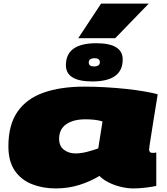

<svg xmlns="http://www.w3.org/2000/svg" viewBox="-20 -1045 937 1075"><path d="M726 10Q693 10 656 1Q619 -8 587.5 -24Q556 -40 537 -60Q486 -29 424 -9.5Q362 10 292 10Q219 10 158.5 -14Q98 -38 62.5 -90Q27 -142 27 -226Q27 -346 78 -419.5Q129 -493 224.5 -526.5Q320 -560 453 -560Q510 -560 570.5 -556.5Q631 -553 687 -547Q743 -541 789 -533Q835 -525 863 -517Q848 -427 839 -368.5Q830 -310 824.5 -276.5Q819 -243 817 -228Q815 -213 815 -208Q815 -200 819 -194.5Q823 -189 834 -189Q843 -189 855 -191V-4Q833 1 796 5.5Q759 10 726 10ZM530 -214 554 -365Q532 -372 507.5 -374.5Q483 -377 458 -377Q391 -377 351 -349.5Q311 -322 311 -268Q311 -227 338 -206.5Q365 -186 402 -186Q434 -186 468 -195Q502 -204 530 -214ZM497 -589Q349 -589 349 -680Q349 -803 519 -803Q667 -803 667 -712Q667 -589 497 -589ZM506 -673Q539 -673 539 -697Q539 -719 510 -719Q477 -719 477 -695Q477 -673 506 -673ZM418 -831 546 -1025H813L625 -831Z"/></svg>

Font: Georama ExtraExtended Black
Style: Italic
Weight: 900
Width: 8
Italic angle: -9°
Designer: Jean-Baptiste Levee
Foundry: Production Type
Version: Version 1.000